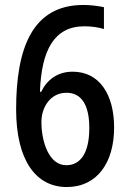

<svg xmlns="http://www.w3.org/2000/svg" viewBox="-20 -744 521 774"><path d="M45 -303C45 -99 124 10 249 10C372 10 440 -89 440 -230C440 -363 381 -455 273 -455C212 -455 170 -423 146 -374H141C147 -541 198 -638 320 -638C349 -638 376 -634 399 -627V-715C376 -720 345 -724 316 -724C107 -724 45 -544 45 -303ZM247 -78C177 -78 147 -173 147 -252C147 -313 184 -370 248 -370C309 -370 340 -320 340 -228C340 -126 304 -78 247 -78Z"/></svg>

Font: Noto Sans Khmer UI Condensed Medium
Style: Regular
Weight: 500
Width: 3
Designer: Danh Hong and the Monotype Design Team
Foundry: Monotype Imaging Inc.
Version: Version 2.002